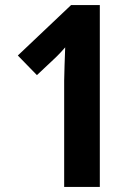

<svg xmlns="http://www.w3.org/2000/svg" viewBox="-20 -734 541 754"><path d="M372 0H232V-417Q232 -438 233.5 -477Q235 -516 236 -548Q234 -545 219 -529Q204 -513 192 -502L125 -439L50 -516L259 -714H372Z"/></svg>

Font: Noto Sans Tamil Condensed
Style: Bold
Weight: 700
Width: 3
Designer: Jelle Bosma - Monotype Design Team
Foundry: Monotype Imaging Inc.
Version: Version 2.004; ttfautohint (v1.8.4.7-5d5b)